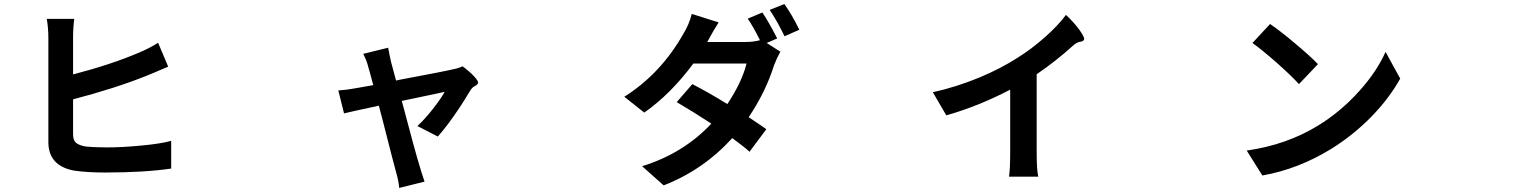

<svg xmlns="http://www.w3.org/2000/svg" viewBox="-20 -845 7540 948"><path d="M498 6.8Q410.2 6.8 343.8 -2.9Q218.8 -27.3 218.8 -143.6V-399.4V-655.3Q218.8 -707 210.9 -752H346.7Q340.8 -710 340.8 -655.3V-477.5Q528.3 -526.4 661.1 -583Q717.8 -606.4 760.7 -633.8L810.5 -515.6Q806.6 -513.7 797.9 -510.7Q730.5 -481.4 703.1 -470.7Q549.8 -409.2 340.8 -354.5V-181.6Q340.8 -153.3 354.5 -140.6Q367.2 -128.9 399.4 -122.1Q445.3 -117.2 505.9 -117.2Q584 -117.2 673.8 -126Q771.5 -134.8 825.2 -149.4V-12.7Q693.4 6.8 498 6.8Z M1951.2 83Q1948.2 47.9 1934.6 1Q1923.8 -37.1 1875 -229.5Q1858.4 -293 1850.6 -323.2Q1710 -293 1678.7 -285.2L1650.4 -398.4Q1695.3 -401.4 1735.4 -409.2Q1757.8 -413.1 1823.2 -424.8Q1822.3 -427.7 1820.3 -434.6Q1804.7 -494.1 1798.8 -512.7Q1792 -543 1773.4 -579.1L1896.5 -609.4Q1903.3 -572.3 1911.1 -538.1L1935.5 -447.3Q1941.4 -448.2 1953.1 -451.2Q2182.6 -494.1 2216.8 -502.9Q2241.2 -506.8 2263.7 -517.6Q2294.9 -495.1 2318.4 -470.7Q2344.7 -443.4 2339.8 -433.6Q2335.9 -425.8 2326.2 -420.9Q2310.5 -414.1 2299.8 -394.5Q2270.5 -345.7 2249 -313.5Q2188.5 -222.7 2141.6 -170.9L2041 -222.7Q2075.2 -253.9 2116.2 -305.7Q2156.2 -356.4 2175.8 -391.6Q2168.9 -389.6 2135.7 -382.8Q2031.2 -361.3 1963.9 -346.7Q2031.2 -90.8 2051.8 -25.4Q2053.7 -18.6 2060.5 3.9Q2072.3 41 2076.2 51.8Z M3256.8 70.3 3150.4 -24.4Q3353.5 -86.9 3492.2 -234.4Q3411.1 -288.1 3321.3 -340.8L3398.4 -429.7Q3483.4 -385.7 3571.3 -331.1Q3643.6 -440.4 3666 -531.2H3534.2H3403.3Q3292 -380.9 3161.1 -289.1L3062.5 -367.2Q3243.2 -481.4 3354.5 -678.7Q3382.8 -724.6 3395.5 -776.4L3528.3 -734.4Q3502.9 -695.3 3472.7 -638.7L3471.7 -637.7H3660.2Q3700.2 -637.7 3732.4 -646.5Q3697.3 -716.8 3671.9 -752.9L3744.1 -783.2Q3771.5 -744.1 3817.4 -655.3L3765.6 -632.8L3833 -589.8Q3816.4 -560.5 3801.8 -522.5Q3760.7 -391.6 3676.8 -266.6L3677.7 -265.6Q3741.2 -223.6 3763.7 -207L3680.7 -95.7Q3658.2 -117.2 3595.7 -163.1Q3451.2 -4.9 3256.8 70.3ZM3853.5 -666Q3844.7 -685.5 3819.3 -732.4Q3794.9 -775.4 3780.3 -795.9L3852.5 -825.2Q3888.7 -775.4 3926.8 -698.2Z M4961.9 27.3Q4967.8 -6.8 4967.8 -95.7V-402.3Q4810.5 -320.3 4652.3 -275.4L4585.9 -389.6Q4701.2 -415 4817.4 -462.9Q4921.9 -506.8 5003.9 -559.6Q5074.2 -603.5 5139.6 -661.6Q5205.1 -719.7 5243.2 -771.5Q5282.2 -735.4 5310.5 -696.3Q5339.8 -655.3 5331.1 -646.5Q5324.2 -639.6 5312.5 -638.7Q5294.9 -635.7 5276.4 -618.2Q5193.4 -543 5098.6 -478.5V-287.1V-95.7Q5098.6 -3.9 5106.4 27.3Z M6212.9 21.5 6135.7 -101.6Q6333 -129.9 6487.3 -224.6Q6599.6 -293 6691.4 -395.5Q6776.4 -489.3 6821.3 -588.9L6857.4 -522.5L6893.6 -457Q6839.8 -360.4 6752.9 -270.5Q6662.1 -177.7 6553.7 -110.4Q6390.6 -9.8 6212.9 21.5ZM6393.6 -429.7Q6356.4 -470.7 6286.1 -533.2Q6212.9 -597.7 6164.1 -632.8L6251 -726.6Q6307.6 -687.5 6373 -631.8Q6450.2 -567.4 6487.3 -528.3Z"/></svg>

Font: Bpmf GenSeki Gothic B
Style: B
Weight: 700
Foundry: But Ko
Version: Version 1.320